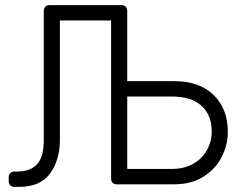

<svg xmlns="http://www.w3.org/2000/svg" viewBox="-20 -720 948 750"><path d="M47 -50Q98 -50 124.5 -78Q151 -106 151 -173V-677Q151 -687 157 -693.5Q163 -700 173 -700H454Q465 -700 471 -694Q477 -688 477 -677V-403H660Q759 -403 814.5 -349Q870 -295 870 -204Q870 -156 847 -109Q824 -62 776.5 -31Q729 0 660 0H436Q426 0 420 -6Q414 -12 414 -22V-640H214V-173Q214 -97 176.5 -43.5Q139 10 54 10H36Q26 10 20 4Q14 -2 14 -12V-27Q14 -37 20 -43.5Q26 -50 36 -50ZM477 -60H650Q698 -60 733.5 -79.5Q769 -99 788 -133Q807 -167 807 -207Q807 -270 767.5 -306.5Q728 -343 650 -343H477Z"/></svg>

Font: Hezaedrus Light
Style: Regular
Weight: 300
Designer: Hubert & Fischer
Foundry: Hubert & Fischer
Version: Version 1.10;September 3, 2019;FontCreator 11.5.0.2425 64-bi